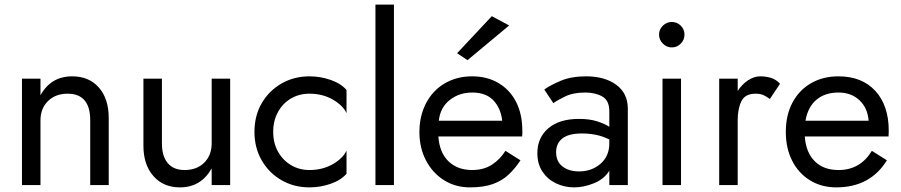

<svg xmlns="http://www.w3.org/2000/svg" viewBox="-20 -800 3897 830"><path d="M370 -280Q370 -395 272 -395Q220 -395 187.5 -363Q155 -331 155 -280V0H75V-460H155V-388Q200 -470 292 -470Q365 -470 407.5 -421.5Q450 -373 450 -290V0H370Z M680 -180Q680 -125 705 -95Q730 -65 778 -65Q831 -65 863 -97Q895 -129 895 -180V-460H975V0H895V-72Q849 10 758 10Q686 10 643 -39Q600 -88 600 -170V-460H680Z M1161 -230Q1161 -182 1181.5 -145Q1202 -108 1237.5 -86.5Q1273 -65 1318 -65Q1374 -65 1418 -90Q1462 -115 1478 -149V-49Q1454 -21 1409.5 -5.5Q1365 10 1318 10Q1251 10 1197 -21Q1143 -52 1111.5 -106.5Q1080 -161 1080 -230Q1080 -300 1111.5 -354Q1143 -408 1197 -439Q1251 -470 1318 -470Q1365 -470 1409.5 -454.5Q1454 -439 1478 -411V-311Q1462 -345 1418 -370Q1374 -395 1318 -395Q1273 -395 1237.5 -374Q1202 -353 1181.5 -315.5Q1161 -278 1161 -230Z M1603 -780H1683V0H1603Z M2181 -690 2001 -540 1956 -570 2106 -730ZM2230 -107Q2207 -72 2179 -45.5Q2151 -19 2111 -4.5Q2071 10 2011 10Q1949 10 1899.5 -21Q1850 -52 1821.5 -106.5Q1793 -161 1793 -230Q1793 -243 1794 -255Q1795 -267 1797 -279Q1807 -336 1837 -379Q1867 -422 1914.5 -446Q1962 -470 2021 -470Q2086 -470 2135 -441Q2184 -412 2211 -359.5Q2238 -307 2238 -234Q2238 -228 2238 -222Q2238 -216 2237 -210H1875Q1880 -140 1919 -102.5Q1958 -65 2021 -65Q2071 -65 2106.5 -88Q2142 -111 2165 -148ZM2021 -400Q1965 -400 1924 -367.5Q1883 -335 1877 -278H2151Q2145 -332 2113 -366Q2081 -400 2021 -400Z M2372 -354 2333 -413Q2359 -432 2404.5 -451Q2450 -470 2514 -470Q2594 -470 2644 -433.5Q2694 -397 2694 -330V0H2614V-62Q2592 -26 2548 -8Q2504 10 2462 10Q2420 10 2383.5 -7.5Q2347 -25 2325 -58Q2303 -91 2303 -138Q2303 -205 2350.5 -245.5Q2398 -286 2483 -286Q2529 -286 2561.5 -275.5Q2594 -265 2614 -252V-319Q2614 -366 2583.5 -383Q2553 -400 2510 -400Q2458 -400 2423 -383Q2388 -366 2372 -354ZM2384 -142Q2384 -102 2411.5 -80.5Q2439 -59 2483 -59Q2538 -59 2576 -92Q2614 -125 2614 -180V-197Q2586 -211 2557 -217Q2528 -223 2496 -223Q2438 -223 2411 -201.5Q2384 -180 2384 -142Z M2829 -650Q2829 -673 2845.5 -689Q2862 -705 2884 -705Q2907 -705 2923 -689Q2939 -673 2939 -650Q2939 -628 2923 -611.5Q2907 -595 2884 -595Q2862 -595 2845.5 -611.5Q2829 -628 2829 -650ZM2844 -460H2924V0H2844Z M3308 -372Q3292 -384 3279 -389.5Q3266 -395 3246 -395Q3201 -395 3185 -362.5Q3169 -330 3169 -280V0H3089V-460H3169V-407Q3188 -436 3214 -453Q3240 -470 3266 -470Q3291 -470 3312.5 -463.5Q3334 -457 3352 -438Z M3595 10Q3531 10 3481.5 -20.5Q3432 -51 3404.5 -105Q3377 -159 3377 -230Q3377 -302 3405.5 -356Q3434 -410 3485.5 -440Q3537 -470 3605 -470Q3706 -470 3764 -407Q3822 -344 3822 -234Q3822 -227 3821.5 -219.5Q3821 -212 3821 -210H3459Q3464 -141 3502 -103Q3540 -65 3605 -65Q3699 -65 3749 -148L3814 -107Q3742 10 3595 10ZM3605 -400Q3546 -400 3509 -368.5Q3472 -337 3462 -278H3735Q3731 -333 3695.5 -366.5Q3660 -400 3605 -400Z"/></svg>

Font: Jost*
Style: Regular
Weight: 400
Version: Version 3.7